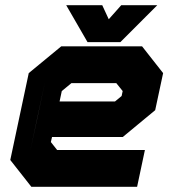

<svg xmlns="http://www.w3.org/2000/svg" viewBox="-20 -718 666 738"><path d="M526 -540 607 -437 576.5 -294.5 452 -191.5H180L175.5 -172L199.5 -141.5H537L507 0H100.5L19.5 -103L90.5 -437L215.5 -540ZM474.5 -471 525.5 -408 505.5 -315 441.5 -262H123L153 -403L236 -471ZM474.5 -471H236L153 -403L96 -137L147.5 -73H460H147.5L96 -137L123 -262H441.5L505.5 -315L525.5 -408ZM427 -398.5H254.5L217.5 -368L209 -328H422L447.5 -349L451.5 -368ZM316.5 -556 234.5 -698H373L398 -644L446 -698H584.5L442.5 -556ZM358 -595H415L470 -653L415 -595H358L328 -653Z"/></svg>

Font: Tourney Thin Black
Style: Italic
Weight: 900
Italic angle: -12°
Version: Version 1.015